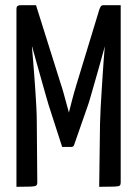

<svg xmlns="http://www.w3.org/2000/svg" viewBox="-20 -720 529 740"><path d="M219.6 -153.6 167.7 -314.4Q165.1 -322.2 158.4 -346Q151.8 -369.8 142.5 -402.2Q133.3 -434.6 123.7 -468.9Q114.1 -503.2 105.9 -533Q97.6 -562.9 92.5 -581.5Q87.5 -600.1 87.5 -600.1L118.8 -700L214 -397.3Q219.2 -382.4 224.5 -363.2Q229.9 -344 234.6 -326.4Q239.4 -308.9 242.5 -297.5Q245.6 -286.1 245.6 -286.1Q245.6 -286.1 248.3 -297.3Q251.1 -308.5 255.7 -326.1Q260.3 -343.6 265.3 -362Q270.3 -380.3 274.9 -394.6L362.9 -683.5L399.1 -596.3Q399.1 -596.3 394 -578.2Q389 -560.1 381.1 -531Q373.2 -501.8 363.6 -467.7Q354 -433.5 344.8 -401.8Q335.6 -370.1 328.9 -346.4Q322.2 -322.8 319 -314.4L265.7 -161.7Q263.4 -153.6 254.7 -153.6ZM43.4 0V-683.5Q43.4 -695 48.3 -697.5Q53.3 -700 59.9 -700H118.8L123.7 -572L103 -539Q103 -539 104.3 -525.2Q105.6 -511.3 107.5 -487.4Q109.5 -463.5 111.8 -433.2Q114 -402.9 116.3 -370.2Q118.6 -337.6 120.2 -305.9Q121.8 -274.3 121.8 -247.7L123.7 -16.5Q123.7 -8.2 119.5 -4.9Q115.3 -1.6 98.3 -0.8Q81.3 0 43.4 0ZM362.3 0 365.5 -243.6Q366.2 -270.1 367.8 -302.1Q369.4 -334.2 371.7 -368.2Q374 -402.2 375.9 -433.6Q377.8 -465 379.8 -490Q381.7 -514.9 383 -529.8Q384.3 -544.7 384.3 -544.7L362.9 -563.8V-683.5Q365.5 -690.6 368.5 -695.3Q371.5 -700 379.4 -700Q412.3 -700 426 -700Q439.7 -700 442.5 -700Q445.2 -700 445.2 -700V-16.5Q445.2 -8.2 441.6 -4.9Q438.1 -1.6 421.1 -0.8Q404.1 0 362.3 0Z"/></svg>

Font: Yanone Kaffeesatz ExtraLight
Style: Regular
Weight: 200
Designer: Yanone (Cyrillic: Daniel Pouzeot, Huerta Tipografica, and Cyreal)
Foundry: Yanone
Version: Version 2.003